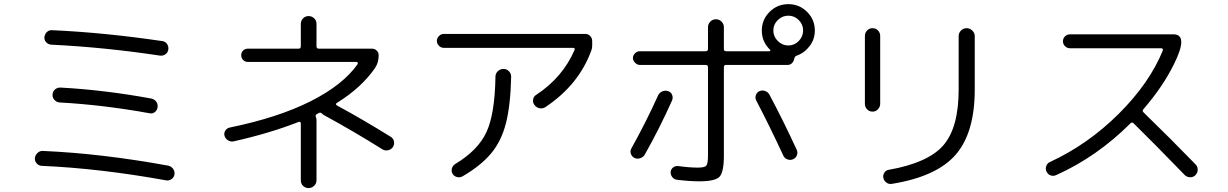

<svg xmlns="http://www.w3.org/2000/svg" viewBox="-20 -872 6040 944"><path d="M184.6 -56.6Q169.9 -57.6 160.2 -68.8Q150.4 -80.1 151.4 -94.7Q153.3 -109.4 164.6 -120.1Q175.8 -130.9 191.4 -129.9Q480.5 -117.2 806.6 -57.6Q821.3 -54.7 830.6 -42.5Q839.8 -30.3 837.9 -15.1Q835.9 0 823.2 8.8Q810.5 17.6 795.9 14.6Q472.7 -43.9 184.6 -56.6ZM278.3 -441.4Q494.1 -429.7 722.7 -387.7Q738.3 -384.8 747.6 -373Q756.8 -361.3 754.9 -344.7Q752.9 -330.1 741.2 -320.8Q729.5 -311.5 713.9 -315.4Q487.3 -356.4 273.4 -368.2Q258.8 -369.1 248 -380.4Q237.3 -391.6 238.3 -407.2Q239.3 -422.9 251 -432.6Q262.7 -442.4 278.3 -441.4ZM766.6 -598.6Q494.1 -639.6 232.4 -652.3Q217.8 -653.3 207.5 -663.6Q197.3 -673.8 198.2 -689.5Q200.2 -704.1 210.4 -714.4Q220.7 -724.6 236.3 -723.6Q494.1 -711.9 778.3 -669.9Q793 -668 801.3 -655.8Q809.6 -643.6 807.6 -628.9Q805.7 -614.3 793.9 -605.5Q782.2 -596.7 766.6 -598.6Z M1901.4 -199.2Q1914.1 -191.4 1917 -176.8Q1919.9 -162.1 1912.1 -149.4Q1903.3 -136.7 1888.2 -133.3Q1873 -129.9 1860.4 -137.7Q1723.6 -223.6 1575.2 -304.7Q1569.3 -307.6 1565.4 -311.5Q1557.6 -320.3 1549.8 -317.4Q1547.9 -316.4 1543.5 -314Q1539.1 -311.5 1537.1 -310.5Q1529.3 -305.7 1533.2 -295.9Q1536.1 -290 1536.1 -282.2V14.6Q1536.1 30.3 1524.4 41.5Q1512.7 52.7 1497.1 52.7Q1481.4 52.7 1470.2 42Q1459 31.2 1459 14.6V-264.6Q1459 -275.4 1448.2 -272.5Q1306.6 -216.8 1127.9 -176.8Q1114.3 -173.8 1101.1 -182.1Q1087.9 -190.4 1084 -204.1Q1080.1 -217.8 1087.9 -230Q1095.7 -242.2 1110.4 -245.1Q1347.7 -293.9 1506.8 -374Q1666 -454.1 1738.3 -556.6Q1740.2 -559.6 1738.8 -563.5Q1737.3 -567.4 1733.4 -567.4H1199.2Q1185.5 -567.4 1175.8 -576.7Q1166 -585.9 1166 -600.1Q1166 -614.3 1175.3 -623.5Q1184.6 -632.8 1199.2 -632.8H1448.2Q1459 -632.8 1459 -644.5V-754.9Q1459 -770.5 1470.2 -781.7Q1481.4 -793 1497.1 -793Q1512.7 -793 1524.4 -782.2Q1536.1 -771.5 1536.1 -754.9V-644.5Q1536.1 -632.8 1546.9 -632.8H1808.6Q1822.3 -632.8 1832 -623.5Q1841.8 -614.3 1841.8 -599.6Q1841.8 -564.5 1824.2 -538.1Q1757.8 -441.4 1636.7 -366.2Q1627 -360.4 1636.7 -353.5Q1762.7 -285.2 1901.4 -199.2Z M2162.1 -636.7Q2148.4 -636.7 2138.2 -647Q2127.9 -657.2 2127.9 -670.9Q2127.9 -684.6 2138.2 -694.8Q2148.4 -705.1 2162.1 -705.1H2858.4Q2872.1 -705.1 2881.8 -694.8Q2891.6 -684.6 2891.6 -670.9V-648.4Q2891.6 -634.8 2887.7 -625Q2827.1 -456.1 2662.1 -345.7Q2648.4 -336.9 2632.8 -339.8Q2617.2 -342.8 2607.4 -356.4Q2598.6 -368.2 2601.1 -383.3Q2603.5 -398.4 2617.2 -406.2Q2747.1 -492.2 2804.7 -626Q2808.6 -636.7 2797.9 -636.7ZM2416 -495.1Q2416 -510.7 2427.7 -522Q2439.5 -533.2 2455.1 -533.2Q2470.7 -533.2 2481.9 -522Q2493.2 -510.7 2493.2 -495.1Q2490.2 -355.5 2467.8 -267.1Q2445.3 -178.7 2395 -118.2Q2344.7 -57.6 2253.9 -4.9Q2241.2 2 2227.1 -1.5Q2212.9 -4.9 2205.1 -17.6Q2198.2 -30.3 2201.7 -43.5Q2205.1 -56.6 2217.8 -65.4Q2330.1 -132.8 2371.6 -222.2Q2413.1 -311.5 2416 -495.1Z M3804.2 -670.4Q3826.2 -648.4 3856 -648.4Q3885.7 -648.4 3907.2 -670.4Q3928.7 -692.4 3928.7 -722.2Q3928.7 -752 3907.2 -773.4Q3885.7 -794.9 3856 -794.9Q3826.2 -794.9 3804.2 -773.4Q3782.2 -752 3782.2 -722.2Q3782.2 -692.4 3804.2 -670.4ZM3986.3 -721.7Q3986.3 -678.7 3960.4 -645Q3934.6 -611.3 3895.5 -597.7Q3887.7 -594.7 3884.8 -583Q3882.8 -570.3 3874 -561.5Q3865.2 -552.7 3851.6 -552.7H3549.8Q3539.1 -552.7 3539.1 -542V-107.4Q3539.1 -25.4 3517.6 -2.9Q3496.1 19.5 3418.9 19.5Q3370.1 19.5 3307.6 11.7Q3293.9 9.8 3285.2 -1.5Q3276.4 -12.7 3277.3 -27.3Q3279.3 -41 3289.6 -48.8Q3299.8 -56.6 3313.5 -55.7Q3369.1 -47.9 3411.1 -47.9Q3444.3 -47.9 3452.6 -57.6Q3460.9 -67.4 3460.9 -107.4V-542Q3460.9 -552.7 3449.2 -552.7H3126Q3113.3 -552.7 3102.5 -563.5Q3091.8 -574.2 3091.8 -586.9Q3091.8 -599.6 3102.1 -609.9Q3112.3 -620.1 3126 -620.1H3449.2Q3460.9 -620.1 3460.9 -630.9V-738.3Q3460.9 -753.9 3472.2 -765.6Q3483.4 -777.3 3500 -777.3Q3516.6 -777.3 3527.8 -765.6Q3539.1 -753.9 3539.1 -738.3V-630.9Q3539.1 -620.1 3549.8 -620.1H3762.7Q3765.6 -620.1 3767.1 -622.6Q3768.6 -625 3766.6 -627Q3725.6 -666 3725.6 -721.7Q3725.6 -775.4 3763.7 -813.5Q3801.8 -851.6 3856 -851.6Q3910.2 -851.6 3948.2 -813.5Q3986.3 -775.4 3986.3 -721.7ZM3085 -143.6Q3157.2 -273.4 3215.8 -403.3Q3222.7 -417 3236.8 -422.9Q3251 -428.7 3265.1 -423.8Q3279.3 -418.9 3284.7 -405.3Q3290 -391.6 3284.2 -377.9Q3223.6 -242.2 3150.4 -112.3Q3143.6 -99.6 3127.9 -94.2Q3112.3 -88.9 3099.1 -95.7Q3085.9 -102.5 3081.5 -116.7Q3077.1 -130.9 3085 -143.6ZM3762.7 -407.2Q3833 -275.4 3897.5 -134.8Q3903.3 -121.1 3897.9 -107.9Q3892.6 -94.7 3878.9 -88.9Q3866.2 -83 3851.6 -88.4Q3836.9 -93.8 3831.1 -107.4Q3760.7 -258.8 3698.2 -377.9Q3691.4 -390.6 3696.3 -404.3Q3701.2 -418 3713.9 -423.8Q3726.6 -429.7 3741.2 -424.8Q3755.9 -419.9 3762.7 -407.2Z M4363.3 32.2Q4349.6 34.2 4337.9 25.4Q4326.2 16.6 4323.2 2.9Q4320.3 -10.7 4328.1 -22.9Q4335.9 -35.2 4349.6 -37.1Q4543.9 -71.3 4618.7 -158.2Q4693.4 -245.1 4693.4 -431.6V-694.3Q4693.4 -710 4704.6 -721.7Q4715.8 -733.4 4732.4 -733.4Q4749 -733.4 4760.7 -721.7Q4772.5 -710 4772.5 -694.3V-431.6Q4772.5 -218.8 4678.2 -110.8Q4584 -2.9 4363.3 32.2ZM4232.4 -362.3V-695.3Q4232.4 -710.9 4243.2 -722.2Q4253.9 -733.4 4270 -733.4Q4286.1 -733.4 4296.9 -722.2Q4307.6 -710.9 4307.6 -695.3V-362.3Q4307.6 -346.7 4296.9 -335Q4286.1 -323.2 4270 -323.2Q4253.9 -323.2 4243.2 -334.5Q4232.4 -345.7 4232.4 -362.3Z M5171.9 -10.7Q5158.2 -4.9 5145 -9.8Q5131.8 -14.6 5125 -29.3Q5119.1 -42 5124 -55.7Q5128.9 -69.3 5141.6 -75.2Q5328.1 -161.1 5480 -312Q5631.8 -462.9 5697.3 -624Q5698.2 -627.9 5696.3 -631.3Q5694.3 -634.8 5690.4 -634.8H5240.2Q5226.6 -634.8 5216.3 -645Q5206.1 -655.3 5206.1 -668.9Q5206.1 -682.6 5215.8 -692.9Q5225.6 -703.1 5240.2 -703.1H5751H5754.9Q5822.3 -697.3 5752 -556.6Q5697.3 -445.3 5601.6 -335Q5594.7 -326.2 5602.5 -319.3Q5739.3 -186.5 5858.4 -63.5Q5869.1 -52.7 5868.7 -37.1Q5868.2 -21.5 5857.4 -10.7Q5846.7 0 5831.1 -0.5Q5815.4 -1 5804.7 -11.7Q5652.3 -168.9 5553.7 -265.6Q5545.9 -273.4 5538.1 -265.6Q5373 -100.6 5171.9 -10.7Z"/></svg>

Font: Rounded-X Mgen+ 2m regular
Style: Regular
Weight: 400
Designer: [Source Han Sans]
Ryoko NISHIZUKA  (kana & ideographs); Paul D. Hunt (Latin, Greek & Cyrillic); Wenlong ZHANG  (bopomofo
Version: Version 1.059.20150602